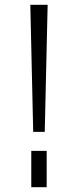

<svg xmlns="http://www.w3.org/2000/svg" viewBox="-20 -778 324 798"><path d="M106 -758H178L166 -230H118ZM110 -151H174V0H110Z"/></svg>

Font: Biryani UltraLight
Style: Regular
Weight: 250
Designer: Dan Reynolds and Mathieu Réguer
Foundry: Dan Reynolds and Mathieu Réguer
Version: Version 1.003; ttfautohint (v1.1) -l 5 -r 5 -G 72 -x 0 -D la